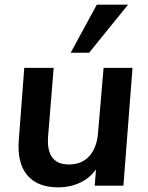

<svg xmlns="http://www.w3.org/2000/svg" viewBox="-20 -796 635 823"><path d="M229 7Q140 7 96 -46Q52 -99 61 -201L84 -505H210L186 -209Q182 -150 204.5 -120.5Q227 -91 275 -91Q331 -91 363 -127Q395 -163 400 -224L424 -505H548L509 0H386L394 -103L407 -98Q385 -48 337.5 -20.5Q290 7 229 7ZM362 -570H283L395 -776H529Z"/></svg>

Font: Muli
Style: Bold Italic
Weight: 700
Italic angle: -4.541°
Designer: Vernon Adams
Foundry: Vernon Adams
Version: Version 2.100; ttfautohint (v1.8.1.43-b0c9)